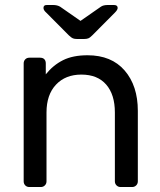

<svg xmlns="http://www.w3.org/2000/svg" viewBox="-20 -752 644 772"><path d="M75.2 -22.9V-497.1Q75.2 -506.8 81.5 -513.4Q87.9 -520 98.1 -520H141.1Q152.3 -520 158.2 -513.9Q164.1 -507.8 164.1 -497.1V-453.1Q193.8 -490.2 233.4 -510Q272.9 -529.8 332 -529.8Q428.2 -529.8 481.2 -468.5Q534.2 -407.2 534.2 -306.2V-22.9Q534.2 -13.2 527.6 -6.6Q521 0 511.2 0H464.8Q455.1 0 448.5 -6.6Q441.9 -13.2 441.9 -22.9V-299.8Q441.9 -371.6 407 -411.9Q372.1 -452.1 307.1 -452.1Q243.2 -452.1 205.1 -411.6Q167 -371.1 167 -299.8V-22.9Q167 -13.2 160.4 -6.6Q153.8 0 144 0H98.1Q87.9 0 81.5 -6.6Q75.2 -13.2 75.2 -22.9ZM154.8 -720.2Q154.8 -732.4 168.9 -731.9H193.8Q210 -731.9 221.7 -725.1L303.7 -668L385.7 -725.1Q395.5 -731.9 413.1 -731.9H438Q453.1 -731.9 453.1 -720.2Q453.1 -712.4 441.9 -701.2L351.1 -609.9Q341.3 -600.1 334.7 -597.7Q328.1 -595.2 317.9 -595.2H290Q279.8 -595.2 273.4 -597.7Q267.1 -600.1 256.8 -609.9L166 -701.2Q154.8 -710.9 154.8 -720.2Z"/></svg>

Font: Rubik AZ
Style: Regular
Weight: 400
Designer: Hubert and Fischer
Foundry: Hubert & Fischer
Version: Version 2.000